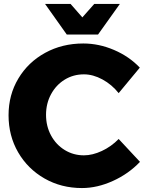

<svg xmlns="http://www.w3.org/2000/svg" viewBox="-20 -930 732 963"><path d="M22.9 0ZM400.9 -557.1Q347.7 -557.1 304.4 -530.5Q261.2 -503.9 236.1 -457.5Q210.9 -411.1 210.9 -354Q210.9 -296.9 236.1 -250.5Q261.2 -204.1 304.7 -177.5Q348.1 -150.9 400.9 -150.9Q443.8 -150.9 491 -172.9Q538.1 -194.8 575.2 -232.9L682.1 -118.2Q625 -58.1 546.4 -22.5Q467.8 13.2 391.1 13.2Q287.1 13.2 203.1 -34.9Q119.1 -83 71 -166Q22.9 -249 22.9 -352.1Q22.9 -454.1 72 -536.1Q121.1 -618.2 206.5 -665Q292 -711.9 397.9 -711.9Q476.1 -711.9 552 -679.4Q627.9 -647 681.2 -590.8L575.2 -462.9Q541 -505.9 493.9 -531.5Q446.8 -557.1 400.9 -557.1ZM452.6 -910.2H581.1L471.7 -756.8H314.9L206.1 -910.2H334L393.1 -842.8Z"/></svg>

Font: Argentum Sans
Style: Bold
Weight: 700
Designer: Julieta Ulanovsky (Modified by Cristiano Sobral)
Foundry: Julieta Ulanovsky
Version: Version 1.000; ttfautohint (v1.5.65-e2d9)